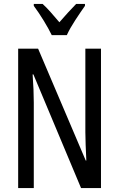

<svg xmlns="http://www.w3.org/2000/svg" viewBox="-20 -963 609 983"><path d="M497 0H395L151 -582H147Q153 -500 153 -438V0H73V-714H175L419 -141H422Q420 -185 418.5 -221.5Q417 -258 417 -286V-714H497ZM245 -783Q229 -816 204 -857Q179 -898 153 -933V-943H198Q217 -926 239.5 -900.5Q262 -875 284 -849Q310 -879 327.5 -898Q345 -917 370 -943H415V-933Q393 -902 365.5 -860Q338 -818 322 -783Z"/></svg>

Font: Noto Sans Ethiopic ExtraCondensed
Style: Regular
Weight: 400
Width: 2
Designer: Monotype Design Team
Foundry: Monotype Imaging Inc.
Version: Version 2.102; ttfautohint (v1.8.4.7-5d5b)